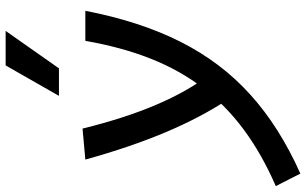

<svg xmlns="http://www.w3.org/2000/svg" viewBox="-260 -616 1065 668"><g transform="rotate(-90 272.0 -282.5)"><path d="M1.5 230.5 -42 145Q69.3 96.7 154.1 33.9Q238.8 -28.8 300 -108.9Q361.3 -189 401.4 -290.3Q441.4 -391.6 463.4 -517.6H567.9Q531.2 -327.6 460 -186.3Q388.7 -44.9 276.1 56.6Q163.6 158.2 1.5 230.5ZM158.2 -527.3Q230 -234.4 347.7 -83.5L257.3 -24.9Q196.3 -117.2 144.8 -239.7Q93.3 -362.3 50.3 -517.6ZM272 -609.4 377.9 -794.9H498L367.7 -609.4Z"/></g></svg>

Font: Cascadia Mono NF
Style: Italic
Weight: 400
Italic angle: -10°
Monospace: yes
Designer: Aaron Bell
Foundry: Saja Typeworks
Version: Version 2404.023